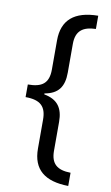

<svg xmlns="http://www.w3.org/2000/svg" viewBox="-96 -764 560 973"><g transform="rotate(10 183.5 -278.0)"><path d="M328 160V92C258 91 226 63 226 -3V-152C226 -221 199 -263 128 -276V-281C198 -293 226 -333 226 -405V-553C226 -621 262 -646 328 -648V-716C206 -715 144 -662 144 -557V-407C144 -335 109 -311 37 -311V-246C115 -246 144 -215 144 -149V0C144 108 207 158 328 160Z"/></g></svg>

Font: Noto Sans Arabic UI Cn
Style: Regular
Weight: 400
Width: 3
Designer: Monotype Design Team, Nadine Chahine and Nizar Qandah
Foundry: Monotype Imaging Inc.
Version: Version 2.010